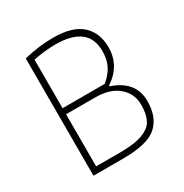

<svg xmlns="http://www.w3.org/2000/svg" viewBox="-147 -736 816 852"><g transform="rotate(-30 260.5 -310.0)"><path d="M90 -601Q167 -620 241 -620Q339 -620 386 -577.5Q433 -535 433 -460Q433 -367 350 -312V-308Q463 -270 463 -168Q463 -85 415 -42.5Q367 0 244 0H90ZM337 -328Q371 -356 386 -387Q401 -418 401 -459Q401 -525 359 -557Q317 -589 235 -589Q183 -589 121 -577V-328ZM242 -30Q319 -30 360.5 -46Q402 -62 416.5 -91.5Q431 -121 431 -167Q431 -224 388.5 -260.5Q346 -297 271 -297H121V-30Z"/></g></svg>

Font: Athiti ExtraLight
Style: Regular
Weight: 275
Designer: CadsonDemak Team
Foundry: CadsonDemak
Version: Version 1.033